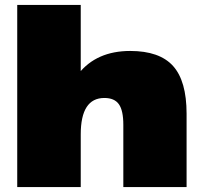

<svg xmlns="http://www.w3.org/2000/svg" viewBox="-20 -760 823 780"><path d="M481 -253Q481 -311 463 -336.5Q445 -362 404 -362Q356 -362 332 -325Q308 -288 308 -214L224 -114L225 -190Q225 -367 298.5 -460Q372 -553 509 -553Q628 -553 683 -492Q738 -431 738 -298V0H481ZM50 -740H308V-401V0H50Z"/></svg>

Font: Pathway Extreme 28pt Black
Style: Regular
Weight: 900
Designer: Eduardo Rodriguez Tunni
Foundry: Eduardo Rodriguez Tunni
Version: Version 1.001;gftools[0.9.26]